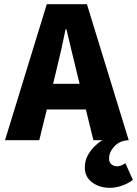

<svg xmlns="http://www.w3.org/2000/svg" viewBox="-20 -671 656 919"><path d="M506 228Q456 228 421 202Q386 176 386 131Q386 98 400.5 72Q415 46 434.5 27.5Q454 9 471 0H427L348 -323Q336 -371 323 -426Q310 -481 298 -531H294Q284 -481 271.5 -426Q259 -371 247 -323L168 0H4L204 -651H396L596 0Q553 2 527.5 29.5Q502 57 502 88Q502 106 513.5 115.5Q525 125 540 125Q552 125 562.5 120Q573 115 580 110L616 190Q596 206 565.5 217Q535 228 506 228ZM141 -147V-270H457V-147Z"/></svg>

Font: Source Code Pro ExtraLight ExtraBold
Style: Regular
Weight: 800
Monospace: yes
Version: Version 1.018;hotconv 1.0.116;makeotfexe 2.5.65601